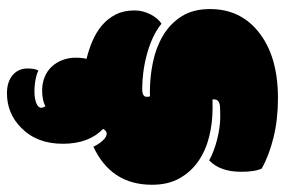

<svg xmlns="http://www.w3.org/2000/svg" viewBox="-153 -437 815 549"><g transform="rotate(90 254.5 -162.5)"><path d="M399.4 -22Q392.1 -38.1 381.6 -49.1Q371.1 -60.1 362.3 -60.1Q354 -60.1 348.6 -49.8Q391.1 -8.8 391.1 65.4Q391.1 139.6 345.7 184.1Q304.7 225.1 246.6 225.1Q229 225.1 215.8 220.5Q202.6 215.8 193.6 207.8Q184.6 199.7 180.2 189.2Q175.8 178.7 175.8 167.5Q175.8 144 182.1 134.8Q187.5 139.2 205.1 142.8Q222.7 146.5 241.7 146.5Q260.7 146.5 274.4 141.4Q288.1 136.2 288.1 126.5Q288.1 122.1 284.2 115.2Q266.1 124.5 238.8 124.5Q217.8 124.5 200.4 117.4Q183.1 110.4 170.9 97.4Q158.7 84.5 151.9 66.9Q145 49.3 145 28.3Q145 9.3 148.4 -2.4Q122.1 -8.8 96.9 -19.5Q71.8 -30.3 52.5 -46.6Q33.2 -63 21.5 -85.9Q9.8 -108.9 9.8 -139.6Q9.8 -152.3 12.9 -164.1Q16.1 -175.8 21.5 -186Q26.9 -196.3 33.7 -204.3Q40.5 -212.4 47.9 -216.8Q64.9 -202.6 87.9 -192.1Q110.8 -181.6 136.2 -174.8Q161.6 -168 187 -164.8Q212.4 -161.6 233.9 -161.6Q256.8 -161.6 256.8 -174.3Q256.8 -180.7 255.4 -184.1Q252.9 -183.6 247.1 -183.6H241.7Q200.7 -183.6 158.7 -192.1Q116.7 -200.7 82.8 -220.5Q48.8 -240.2 27.3 -273.4Q5.9 -306.6 5.9 -355.5Q5.9 -440.4 68.8 -492.2Q138.2 -549.8 260.7 -549.8Q321.3 -549.8 373 -537.1Q424.8 -524.4 461.9 -503.4Q471.2 -484.4 471.2 -444.3Q471.2 -384.3 438.5 -353Q425.8 -360.4 409.9 -366.2Q394 -372.1 377.4 -376.2Q360.8 -380.4 344.2 -382.6Q327.6 -384.8 313 -384.8Q283.2 -384.8 276.9 -382.8Q264.2 -378.9 264.2 -367.7V-365.2Q264.2 -362.8 264.6 -362.3Q267.1 -362.8 270.8 -362.8Q274.4 -362.8 278.8 -362.8H290.5Q332 -362.8 371.1 -353Q410.2 -343.3 440.7 -322.3Q471.2 -301.3 489.7 -268.6Q508.3 -235.8 508.3 -189.9Q508.3 -130.4 480.7 -88.6Q453.1 -46.9 399.4 -22Z"/></g></svg>

Font: Modak sl
Style: Regular
Weight: 400
Designer: Sarang Kulkarni, Maithili Shingre, Noopur Datye
Foundry: Ek Type
Version: Version 1.036;PS Version 1.000;hotconv 1.0.79;makeotf.lib2.5